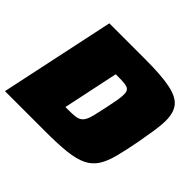

<svg xmlns="http://www.w3.org/2000/svg" viewBox="-160 -887 1085 1085"><g transform="rotate(45 382.5 -344.0)"><path d="M-1 0 145 -688H437Q562 -688 632.5 -673.5Q703 -659 731.5 -624Q760 -589 760 -526Q760 -488 752.5 -439.5Q745 -391 734 -330Q718 -245 702.5 -186.5Q687 -128 663 -91.5Q639 -55 598 -35Q557 -15 491 -7.5Q425 0 324 0ZM304 -178H328Q360 -178 380.5 -180.5Q401 -183 414 -191.5Q427 -200 436 -217.5Q445 -235 452 -265.5Q459 -296 469 -342Q478 -383 483 -412.5Q488 -442 488 -462Q488 -479 483 -488.5Q478 -498 467.5 -502.5Q457 -507 439.5 -508.5Q422 -510 398 -510H374Z"/></g></svg>

Font: Saira Expanded Black
Style: Italic
Weight: 900
Width: 7
Italic angle: -12°
Designer: Hector Gatti with collaboration of the Omnibus-Type team
Foundry: Omnibus-Type
Version: Version 1.101